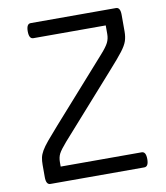

<svg xmlns="http://www.w3.org/2000/svg" viewBox="-83 -809 761 878"><g transform="rotate(-10 297.5 -370.0)"><path d="M439 -464 184 -177Q157 -146 148.5 -129.5Q140 -113 140 -90V-70H516Q536 -70 536 -35Q536 0 516 0H80Q60 0 60 -35V-92Q60 -111 63 -125.5Q66 -140 75.5 -156.5Q85 -173 104.5 -196.5Q124 -220 156 -256L411 -543Q437 -572 446 -590Q455 -608 455 -630V-670H119Q99 -670 99 -705Q99 -740 119 -740H515Q535 -740 535 -705V-628Q535 -603 528.5 -583.5Q522 -564 502 -538Q482 -512 439 -464Z"/></g></svg>

Font: Offside
Style: Regular
Weight: 400
Designer: Eduardo Rodriguez Tunni
Foundry: Eduardo Rodriguez Tunni
Version: Version 1.002; ttfautohint (v1.8.4.7-5d5b);gftools[0.9.23]